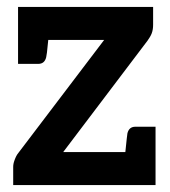

<svg xmlns="http://www.w3.org/2000/svg" viewBox="-20 -533 489 553"><path d="M424 -168H412H370C357 -168 350 -161 347 -149C346 -144 345 -132 341 -95H162L405 -416C409 -422 414 -429 417 -437C420 -445 421 -453 421 -462V-513H32V-507V-349H37H49H90C103 -349 110 -356 113 -368C114 -372 116 -384 119 -418H280L34 -94C28 -87 25 -80 22 -72C19 -64 18 -58 18 -52V0H412H414H428V-168Z"/></svg>

Font: SVN-Aleo
Style: Bold
Weight: 700
Designer: Alessio Laiso
Version: Version 1.2.2